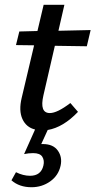

<svg xmlns="http://www.w3.org/2000/svg" viewBox="-20 -540 400 805"><path d="M210 -348 162 -140Q145 -66 189 -66Q220 -66 275 -108L307 -71Q245 -6 180 5L153 64H160Q203 64 222.5 91.5Q242 119 234 155Q225 196 190.5 220.5Q156 245 112 245Q61 245 28 216L47 182Q77 197 106 197Q152 197 162 154Q167 133 157.5 117.5Q148 102 119 102Q100 102 81 106L127 3Q90 -6 74 -41Q58 -76 71 -130L123 -350L47 -351L61 -408L137 -410L163 -520H250L225 -411L360 -414L344 -346Z"/></svg>

Font: EauTestInfant Semibold
Style: Italic
Weight: 600
Italic angle: -12°
Designer: Christian Thalmann (Catharsis Fonts)
Version: Version 0.001;PS 000.001;hotconv 1.0.88;makeotf.lib2.5.64775